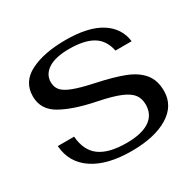

<svg xmlns="http://www.w3.org/2000/svg" viewBox="-155 -884 1091 1069"><g transform="rotate(-30 390.5 -350.0)"><path d="M57 -220H162Q169 -128 227 -85.5Q285 -43 398 -43Q496 -43 546.5 -77Q597 -111 597 -176Q597 -214 578 -240Q559 -266 511 -286.5Q463 -307 374 -325Q234 -353 154.5 -398Q75 -443 75 -528Q75 -622 162.5 -666Q250 -710 389 -710Q535 -710 614.5 -659.5Q694 -609 705 -520H601Q586 -593 532 -625Q478 -657 382 -657Q293 -657 247 -627Q201 -597 201 -547Q201 -517 218 -495.5Q235 -474 281 -456Q327 -438 412 -420Q521 -397 587 -371Q653 -345 688 -302Q723 -259 723 -191Q723 -96 636 -43Q549 10 400 10Q245 10 155 -50Q65 -110 57 -220Z"/></g></svg>

Font: Fahkwang Medium
Style: Regular
Weight: 500
Version: Version 1.000; ttfautohint (v1.6)